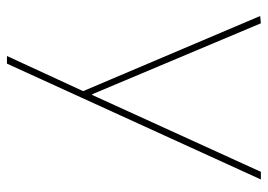

<svg xmlns="http://www.w3.org/2000/svg" viewBox="-129 -431 770 552"><g transform="rotate(90 256.0 -155.0)"><path d="M141 210 242 -9 26 -518 47 -520 251 -35H253L474 -520H496L163 210Z"/></g></svg>

Font: M PLUS 1 Thin
Style: Regular
Weight: 100
Designer: Coji Morishita
Foundry: UNDERFOREST DESIGN
Version: Version 1.001